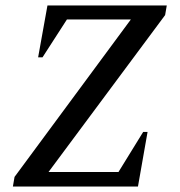

<svg xmlns="http://www.w3.org/2000/svg" viewBox="-20 -680 656 700"><path d="M27 0 33 -35 457 -609H224L135 -471H119L153 -660H588L582 -625L157 -53H412L502 -199H518L483 0Z"/></svg>

Font: Spectral SC Medium
Style: Italic
Weight: 500
Italic angle: -10°
Designer: Jean-Baptiste Levee
Foundry: Production Type
Version: Version 2.001